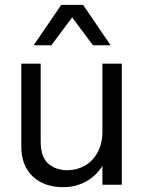

<svg xmlns="http://www.w3.org/2000/svg" viewBox="-20 -763 596 793"><path d="M364 -576 278 -691 192 -576H119L233 -743H323L437 -576ZM403 -500H483V0H403V-78Q377 -36 334.5 -13Q292 10 241 10Q162 10 115 -34.5Q68 -79 68 -159V-500H148V-179Q148 -115 179 -87.5Q210 -60 259 -60Q296 -60 329 -78Q362 -96 382.5 -132.5Q403 -169 403 -220Z"/></svg>

Font: CBA Beacon Sans
Style: Regular
Weight: 400
Designer: Wei Huang
Foundry: Wei Huang
Version: Version 1.002